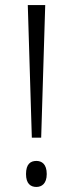

<svg xmlns="http://www.w3.org/2000/svg" viewBox="-20 -734 288 760"><path d="M106 -189H143L159 -714H90ZM124 6C145 6 165 -7 165 -45C165 -85 145 -97 124 -97C101 -97 83 -85 83 -45C83 -7 101 6 124 6Z"/></svg>

Font: Noto Serif Bengali ExtraCondensed Light
Style: Regular
Weight: 300
Width: 2
Designer: Juan Bruce, Universal Thirst, Indian Type Foundry and the Monotype Design Team.
Foundry: Monotype Imaging Inc.
Version: Version 2.003